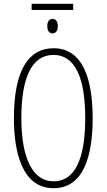

<svg xmlns="http://www.w3.org/2000/svg" viewBox="-20 -977 559 1007"><path d="M364 -957H146V-925H364ZM256 -878C240 -878 228 -866 228 -840C228 -813 240 -802 256 -802C271 -802 283 -813 283 -840C283 -866 271 -878 256 -878ZM466 -358C466 -569 411 -724 261 -724C126 -724 53 -602 53 -358C53 -170 100 10 261 10C420 10 466 -162 466 -358ZM92 -358C92 -569 146 -689 261 -689C372 -689 427 -572 427 -358C427 -141 372 -26 261 -26C152 -26 92 -146 92 -358Z"/></svg>

Font: Noto Sans ExtraCondensed ExtraLight
Style: Regular
Weight: 200
Width: 2
Designer: Monotype Design Team
Foundry: Monotype Imaging Inc.
Version: Version 2.013